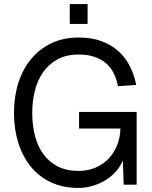

<svg xmlns="http://www.w3.org/2000/svg" viewBox="-20 -911 748 947"><path d="M366 16Q291 16 232 -11.5Q173 -39 132.5 -88.5Q92 -138 70.5 -206Q49 -274 49 -354Q49 -434 70.5 -502Q92 -570 133.5 -620Q175 -670 234 -698Q293 -726 368 -726Q432 -726 480.5 -708Q529 -690 564 -658.5Q599 -627 620.5 -584.5Q642 -542 652 -492L562 -486Q555 -521 541 -549.5Q527 -578 503.5 -598.5Q480 -619 446.5 -630.5Q413 -642 368 -642Q307 -642 264 -618.5Q221 -595 193 -555.5Q165 -516 152 -464Q139 -412 139 -354Q139 -293 152.5 -241Q166 -189 194 -150.5Q222 -112 265 -90Q308 -68 368 -68Q415 -68 453 -85Q491 -102 517.5 -130.5Q544 -159 558.5 -197Q573 -235 574 -277H370V-359H654V0H590L586 -119Q573 -89 550.5 -64Q528 -39 499 -21.5Q470 -4 436 6Q402 16 366 16ZM324 -793V-891H412V-793Z"/></svg>

Font: Geist
Style: Regular
Weight: 400
Designer: Basement.studio, Andrés Briganti, Mateo Zaragoza
Foundry: Basement.studio, Vercel, Andrés Briganti, Guido Ferreyra, Mateo Zaragoza
Version: Version 1.401